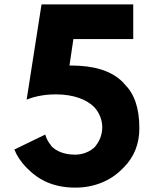

<svg xmlns="http://www.w3.org/2000/svg" viewBox="-20 -837 706 879"><path d="M214 -170V-171C203 -184 194 -198 187 -221L47 -153L46 -152C56 -126 75 -96 102 -69L109 -62C156 -15 223 22 325 22C412 22 487 -10 540 -64L548 -72C593 -118 618 -177 618 -249C618 -345 594 -408 551 -451L547 -455V-456L544 -459C489 -516 406 -536 310 -537H298L316 -658H589L590 -659V-816L589 -817H171L170 -816L102 -381C129 -392 175 -405 235 -405C320 -405 379 -380 413 -345L414 -344C460 -290 458 -218 417 -168V-167L415 -165C394 -144 361 -129 325 -129C276 -129 240 -143 215 -168Z"/></svg>

Font: Hussar Woodtype
Style: SeBd
Weight: 900
Foundry: Cannot Into Space Fonts
Version: Version 1.07